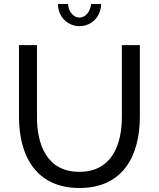

<svg xmlns="http://www.w3.org/2000/svg" viewBox="-20 -936 795 961"><path d="M377 -76C215 -76 165 -211 165 -351V-710H75V-351C75 -169 151 5 378 5C597 5 680 -159 680 -351V-710H590V-351C590 -215 542 -76 377 -76ZM378 -848C347 -848 321 -880 321 -916H270C270 -853 318 -805 378 -805C438 -805 486 -853 486 -916H436C432 -877 407 -848 378 -848Z"/></svg>

Font: Raleway Med
Style: Regular
Weight: 500
Designer: Matt McInerney, Pablo Impallari, Rodrigo Fuenzalida
Foundry: Matt McInerney, Pablo Impallari, Rodrigo Fuenzalida
Version: Version 3.00 July 28, 2015